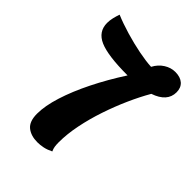

<svg xmlns="http://www.w3.org/2000/svg" viewBox="-233 -832 1075 1075"><g transform="rotate(45 304.5 -294.5)"><path d="M256 121Q204 121 172.5 95.5Q141 70 141 9Q141 -53 167 -135.5Q193 -218 239.5 -311.5Q286 -405 348 -501Q192 -501 125.5 -530Q59 -559 59 -628Q59 -648 64 -669Q69 -690 76 -710Q126 -689 187 -671Q248 -653 306.5 -641.5Q365 -630 407 -628Q426 -664 457.5 -684Q489 -704 523 -704Q564 -704 586.5 -684Q609 -664 609 -628Q609 -554 515 -522Q482 -465 451 -395.5Q420 -326 395 -251.5Q370 -177 355 -103Q340 -29 340 37Q340 55 342 69Q344 83 351 98Q325 111 301.5 116Q278 121 256 121Z"/></g></svg>

Font: Lemonada SemiBold
Style: Regular
Weight: 600
Designer: Mohamed Gaber (Arabic), Eduardo Tunni (Latin)
Foundry: Kief Type Foundry
Version: Version 4.005; ttfautohint (v1.8.3)